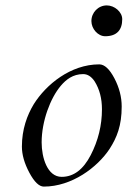

<svg xmlns="http://www.w3.org/2000/svg" viewBox="-20 -677 484 710"><path d="M375 -657C343.2 -657 318 -630.7 318 -599C318 -570.5 342.1 -543 369 -543C412.1 -543 432 -566.3 432 -606C432 -632.9 403.4 -657 375 -657ZM134 -150.5C134 -228.5 166 -314.2 205 -360C224.1 -382.5 249.6 -403 287.5 -403C303.8 -403 318 -394 330 -376C348 -347.3 357 -313 357 -273C357 -213.7 343.2 -157.2 315.5 -103.5C287.8 -49.8 252 -23 208 -23C154.9 -23 134 -94.4 134 -150.5ZM347 -439C240.8 -439 150.2 -364.1 105 -292C80.1 -251 61 -198.6 61 -135C61 -105 70.2 -72.8 88.5 -38.5C106.8 -4.2 124.7 13 142 13C245.7 13 340 -58 385 -126C412.4 -168.5 430 -212.6 430 -283C430 -318.3 421 -353.2 403 -387.5C385 -421.8 366.3 -439 347 -439Z"/></svg>

Font: fbb
Style: Italic
Weight: 400
Italic angle: -12°
Designer: David J. Perry, Michael Sharpe
Version: Version 0.991